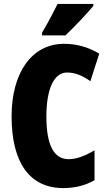

<svg xmlns="http://www.w3.org/2000/svg" viewBox="-20 -947 549 977"><path d="M455 -917V-927H273C251 -883 226 -834 194 -781V-767H313C363 -814 427 -883 455 -917ZM321 -578C364 -578 401 -561 440 -534L485 -674C428 -708 369 -724 306 -724C140 -724 39 -575 39 -355C39 -119 131 10 302 10C361 10 414 -3 461 -30V-182C417 -157 375 -137 329 -137C254 -137 216 -209 216 -354C216 -493 254 -578 321 -578Z"/></svg>

Font: Noto Sans Bengali ExtraCondensed Black
Style: Regular
Weight: 900
Width: 2
Designer: Joana Ranito - Universal Thirst; Jelle Bosma - Monotype Design Team
Foundry: Universal Thirst ehf.
Version: Version 3.000